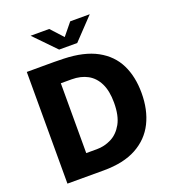

<svg xmlns="http://www.w3.org/2000/svg" viewBox="-161 -1045 1054 1168"><g transform="rotate(-20 366.0 -461.0)"><path d="M74 -723Q81 -723 109.8 -723Q138.5 -723 176.8 -723.2Q215 -723.5 252 -723.2Q289 -723 312.5 -722Q443.5 -718 526.2 -672.8Q609 -627.5 647.8 -548.8Q686.5 -470 686.5 -364.5Q686.5 -255.5 645.8 -173.5Q605 -91.5 521.5 -45.8Q438 0 309 0H74ZM245 -587.5V-135.5H314Q363.5 -135.5 408 -158Q452.5 -180.5 480.8 -231Q509 -281.5 509 -366.5Q509 -442 485 -491Q461 -540 417.5 -563.8Q374 -587.5 315 -587.5ZM305.5 -783.5 171 -922H291.5L363.5 -843.5L427.5 -922H554L422.5 -783.5Z"/></g></svg>

Font: Public Sans ExtraBold
Style: Regular
Weight: 800
Designer: The Public Sans Project Authors: Dan O. Williams and USWDS (Libre Franklin designed by Pablo Impallari and Rodrigo Fuenz
Version: Version 1.007